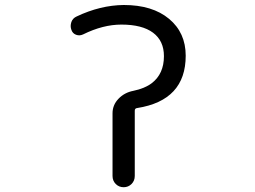

<svg xmlns="http://www.w3.org/2000/svg" viewBox="-20 -785 1040 784"><path d="M540 -343.8Q530.3 -342.8 530.3 -333V-66.4Q530.3 -46.9 517.1 -33.7Q503.9 -20.5 484.9 -20.5Q465.8 -20.5 452.6 -33.7Q439.5 -46.9 439.5 -66.4V-322.3Q439.5 -356.4 463.9 -381.8Q488.3 -407.2 524.4 -414.1Q571.3 -423.8 599.6 -445.3Q649.4 -483.4 649.4 -555.7Q649.4 -618.2 605 -651.4Q560.5 -684.6 475.6 -684.6Q400.4 -684.6 319.3 -644.5Q304.7 -637.7 290.5 -643.1Q276.4 -648.4 271.5 -663.1Q268.6 -670.9 268.6 -678.7Q268.6 -686.5 271.5 -695.3Q277.3 -710.9 293 -717.8Q389.6 -763.7 485.4 -764.6Q602.5 -764.6 670.4 -708Q738.3 -651.4 738.3 -557.6Q738.3 -375 540 -343.8Z"/></svg>

Font: Rounded-X Mgen+ 1m regular
Style: Regular
Weight: 400
Designer: [Source Han Sans]
Ryoko NISHIZUKA  (kana & ideographs); Paul D. Hunt (Latin, Greek & Cyrillic); Wenlong ZHANG  (bopomofo
Version: Version 1.059.20150602